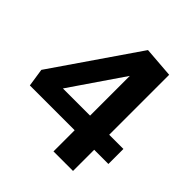

<svg xmlns="http://www.w3.org/2000/svg" viewBox="-193 -856 994 994"><g transform="rotate(45 304.5 -358.5)"><path d="M598 -155H494V0H351V-155H23L8 -254L326 -717L494 -704V-265H598ZM155 -265H354V-556Z"/></g></svg>

Font: Bitter
Style: Bold
Weight: 700
Designer: Sol Matas, and Bitter project Authors
Foundry: Sol Matas
Version: Version 2.001